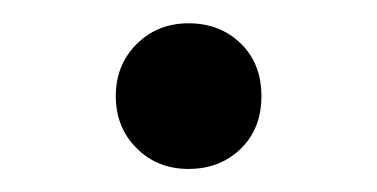

<svg xmlns="http://www.w3.org/2000/svg" viewBox="-20 -471 322 164"><path d="M78.9 -388.9Q78.9 -415.6 96.7 -433.3Q114.4 -451.1 141.1 -451.1Q167.8 -451.1 185.6 -433.9Q203.3 -416.7 203.3 -388.9Q203.3 -361.1 185.6 -343.9Q167.8 -326.7 141.1 -326.7Q114.4 -326.7 96.7 -344.4Q78.9 -362.2 78.9 -388.9Z"/></svg>

Font: Paperlogy 4 Regular
Style: Regular
Weight: 400
Designer: redesigned by Lee Juim, glyphs from Gmarket Sans & Montserrat
Foundry: PT&
Version: Version 1.001